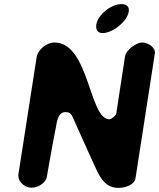

<svg xmlns="http://www.w3.org/2000/svg" viewBox="-20 -914 774 935"><path d="M245 -707C207 -707 164 -673 158 -633L70 -67C64 -30 100 0 133 0C162 0 195 -17 207 -47C213 -84 244 -256 252 -293C257 -321 262 -368 298 -368C321 -368 327 -361 339 -333C354 -297 431 -129 447 -93C470 -44 496 1 557 1C583 1 634 -10 640 -47L734 -653C739 -685 698 -707 672 -707C643 -707 594 -670 589 -640L546 -360C545 -351 521 -333 513 -333C413 -333 415 -707 245 -707ZM449 -794C446 -772 453 -753 480 -753C529 -753 600 -810 607 -858C611 -882 595 -894 572 -894C522 -894 457 -844 449 -794Z"/></svg>

Font: Asimov Print
Style: Regular
Weight: 500
Designer: Google
Version: Version 2.000980: 2014